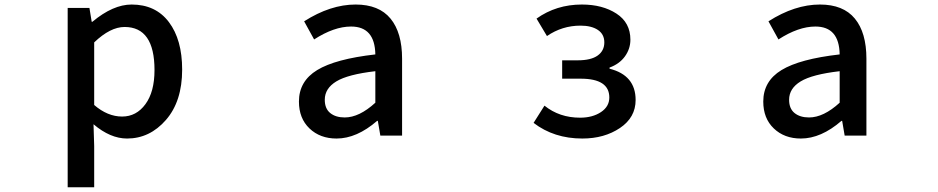

<svg xmlns="http://www.w3.org/2000/svg" viewBox="-20 -584 4040 827"><path d="M271.5 222.7V-549.8H365.2L375 -490.2H377.9Q466.8 -564.5 546.9 -564.5Q650.4 -564.5 707.5 -488.8Q764.6 -413.1 764.6 -284.2Q764.6 -147.5 694.8 -67.4Q625 12.7 527.3 12.7Q455.1 12.7 382.8 -48.8L385.7 44.9V222.7ZM505.9 -82Q567.4 -82 606.4 -135.3Q645.5 -188.5 645.5 -282.2Q645.5 -467.8 516.6 -467.8Q455.1 -467.8 385.7 -401.4V-131.8Q443.4 -82 505.9 -82Z M1429.7 12.7Q1358.4 12.7 1313 -30.8Q1267.6 -74.2 1267.6 -146.5Q1267.6 -234.4 1346.2 -282.2Q1424.8 -330.1 1596.7 -349.6Q1594.7 -469.7 1492.2 -469.7Q1418.9 -469.7 1333 -414.1L1290 -492.2Q1403.3 -564.5 1511.7 -564.5Q1612.3 -564.5 1662.1 -503.9Q1711.9 -443.4 1711.9 -331.1V0H1618.2L1607.4 -63.5H1604.5Q1516.6 12.7 1429.7 12.7ZM1464.8 -78.1Q1527.3 -78.1 1596.7 -141.6V-277.3Q1478.5 -263.7 1428.7 -233.4Q1378.9 -203.1 1378.9 -154.3Q1378.9 -116.2 1402.3 -97.2Q1425.8 -78.1 1464.8 -78.1Z M2488.3 12.7Q2366.2 12.7 2278.3 -54.7L2325.2 -128.9Q2389.6 -77.1 2478.5 -77.1Q2532.2 -77.1 2568.4 -101.1Q2604.5 -125 2604.5 -164.1Q2604.5 -245.1 2481.4 -245.1H2401.4V-324.2H2468.8Q2525.4 -324.2 2554.2 -344.7Q2583 -365.2 2583 -401.4Q2583 -436.5 2555.2 -455.1Q2527.3 -473.6 2480.5 -473.6Q2401.4 -473.6 2335.9 -428.7L2291 -503.9Q2376 -564.5 2486.3 -564.5Q2575.2 -564.5 2635.3 -525.4Q2695.3 -486.3 2695.3 -413.1Q2695.3 -374 2671.9 -341.3Q2648.4 -308.6 2605.5 -293V-288.1Q2717.8 -259.8 2717.8 -153.3Q2717.8 -78.1 2650.4 -32.7Q2583 12.7 2488.3 12.7Z M3429.7 12.7Q3358.4 12.7 3313 -30.8Q3267.6 -74.2 3267.6 -146.5Q3267.6 -234.4 3346.2 -282.2Q3424.8 -330.1 3596.7 -349.6Q3594.7 -469.7 3492.2 -469.7Q3418.9 -469.7 3333 -414.1L3290 -492.2Q3403.3 -564.5 3511.7 -564.5Q3612.3 -564.5 3662.1 -503.9Q3711.9 -443.4 3711.9 -331.1V0H3618.2L3607.4 -63.5H3604.5Q3516.6 12.7 3429.7 12.7ZM3464.8 -78.1Q3527.3 -78.1 3596.7 -141.6V-277.3Q3478.5 -263.7 3428.7 -233.4Q3378.9 -203.1 3378.9 -154.3Q3378.9 -116.2 3402.3 -97.2Q3425.8 -78.1 3464.8 -78.1Z"/></svg>

Font: GenEi Gothic M SemiBold
Style: Regular
Weight: 500
Designer: o_tamon (Modified); [Source Han Sans]
Ryoko NISHIZUKA  (kana & ideographs); Paul D. Hunt (Latin, Greek & Cyrillic); Wenl
Version: Version 1.1a;Original Version 1.004